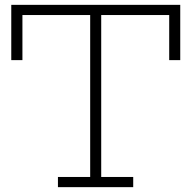

<svg xmlns="http://www.w3.org/2000/svg" viewBox="-20 -772 790 792"><path d="M723.5 -752V-524H678V-710H397.5V-42H529.5V0H219V-42H352V-710H72.5V-524H26.5V-752Z"/></svg>

Font: Hepta Slab Light
Style: Regular
Weight: 300
Designer: Michael LaGattuta
Foundry: Michael LaGattuta
Version: Version 1.102